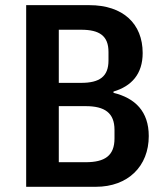

<svg xmlns="http://www.w3.org/2000/svg" viewBox="-20 -718 640 738"><path d="M80.6 0H348.4C472.3 0 551.8 -79.2 551.8 -195C551.8 -289.8 499.3 -340.9 416.2 -361.2V-366.1C485.8 -386.7 528.4 -433.6 528.4 -514.2C528.4 -626.4 453.5 -698.2 323.2 -698.2H80.6ZM206 -94.5V-310H309.3C382.5 -310 420.1 -284.1 420.1 -218.8V-185.7C420.1 -119.3 382.5 -94.5 309.3 -94.5ZM206 -399.5V-603.7H291.9C362.2 -603.7 397 -580.3 397 -518.5V-485.4C397 -423.3 362.2 -399.5 291.9 -399.5Z"/></svg>

Font: Margiela Mono SemiBold
Style: Regular
Weight: 600
Designer: Mike Abbink, Paul van der Laan, Pieter van Rosmalen
Foundry: Bold Monday
Version: Version 2.003 2021